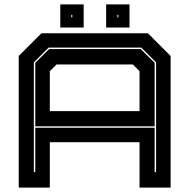

<svg xmlns="http://www.w3.org/2000/svg" viewBox="-20 -851 859 871"><path d="M65 0V-597L168 -700H651L754 -597V0H613V-206H206V0ZM133.5 -70H140V-271.5H681.5V-70H688V-568L621 -635H200.5L133.5 -568ZM140 -278V-566L203 -628.5H618.5L681.5 -566V-278ZM206 -347H613V-528L582.5 -558.5H236.5L206 -528ZM461.5 -726V-831H567.5V-726ZM253.5 -726V-831H359.5V-726ZM303.5 -772H308V-784H303.5ZM512.5 -772H517V-784H512.5Z"/></svg>

Font: Tourney Expanded ExtraBold
Style: Regular
Weight: 800
Width: 7
Designer: Tyler Finck
Foundry: Etcetera Type Co
Version: Version 1.010; ttfautohint (v1.8.3)